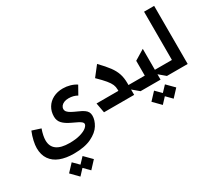

<svg xmlns="http://www.w3.org/2000/svg" viewBox="-199 -1187 2405 2118"><g transform="rotate(-30 1003.5 -128.0)"><path d="M25.2 -28.4Q25.2 -66.1 36.8 -118.4Q48.3 -170.8 71 -225.9L180.4 -190.7Q152 -110.4 152 -53.3Q152 24.5 206.3 64.5Q260.7 104.4 368.3 104.4Q450.3 104.4 506.9 87.7Q563.6 71 590.9 47.4Q618.3 23.8 618.3 3.2Q618.3 -8.5 606.2 -20.1Q594.1 -31.6 567.6 -45.6Q541.2 -59.7 491.1 -82.4Q429 -111.5 396.3 -146.7Q363.6 -181.8 363.6 -234.4Q363.6 -299 394 -349.3Q424.4 -399.5 478.5 -427.4Q532.7 -455.3 602.3 -455.3Q648.8 -455.3 693.4 -442.6Q737.9 -430 772 -407L712.7 -301.5Q688.2 -315.7 661.4 -322.6Q634.6 -329.5 602.3 -329.5Q569.2 -329.5 544.9 -319.1Q520.6 -308.6 507.6 -291.4Q494.7 -274.1 494.7 -253.9Q494.7 -234 508.5 -218Q522.4 -202.1 549.2 -187.1Q576 -172.2 624.3 -150.9Q666.5 -132.8 690.9 -115.9Q715.2 -99.1 726.2 -79.2Q737.2 -59.3 737.2 -32.3Q737.2 25.6 700.3 85.8Q663.4 146 577.1 188Q490.8 230.1 352.6 230.1Q252.5 230.1 179.2 202.1Q105.8 174 65.5 116.1Q25.2 58.2 25.2 -28.4ZM195 391.3 281.2 299.4 352.3 370.7 419.7 299.4 511 391.3 424.4 484.4 353.3 412.3 286.2 484.4Z M1250 -68.5V0H865.8L843 -125.4H1121.4V-143.8Q1121.4 -176.5 1109 -206Q1096.6 -235.4 1064.3 -274.7Q1032 -313.9 968.8 -375.4L1066.4 -500.4Q1138.1 -426.1 1176.5 -374.1Q1214.8 -322.1 1232.4 -269.4Q1250 -216.6 1250 -148.1V-125.4H1346.9V0H1331.3Z M1586.3 -68.5V0H1346.9Q1332.4 0 1324.8 -16.3Q1317.1 -32.7 1317.1 -63.6Q1317.1 -93.8 1324.8 -109.6Q1332.4 -125.4 1346.9 -125.4H1457.7V-314.3L1586.3 -392.4V-125.4H1690.3V0H1667.6ZM1377.1 161.2 1463.4 69.2 1534.4 140.6 1601.9 69.2 1693.2 161.2 1606.5 254.3 1535.5 182.2 1468.4 254.3Z M1660.5 -63.6Q1660.5 -93.8 1668.1 -109.6Q1675.8 -125.4 1690.3 -125.4H1803.3V-740.1H1931.8V0H1690.3Q1675.8 0 1668.1 -16.3Q1660.5 -32.7 1660.5 -63.6Z"/></g></svg>

Font: Riot Sans AR Bold
Style: Regular
Weight: 400
Designer: Bonnie Shaver-Troup, Thomas Jockin
Foundry: Lexend
Version: Version 1.001